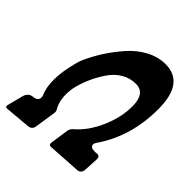

<svg xmlns="http://www.w3.org/2000/svg" viewBox="-256 -835 974 974"><g transform="rotate(45 231.0 -348.0)"><path d="M461 -122 457 -46Q455 -18 431 -15L255 -4H249Q238 -4 238 -19Q238 -24 239 -26Q241 -42 246 -74Q251 -106 253 -122Q256 -136 267 -146Q326 -196 362.5 -279Q399 -362 399 -441Q399 -535 331 -535Q288 -535 252.5 -513.5Q217 -492 192.5 -455.5Q168 -419 152 -384Q136 -349 125 -309Q117 -278 117 -247Q117 -192 141 -155H140Q143 -149 143 -144V-141L126 -29Q123 2 95 4L-41 16H-46Q-54 16 -54 6Q-54 2 -52 -4Q-48 -18 -41.5 -45Q-35 -72 -31 -86Q-21 -116 7 -119H6Q41 -121 41 -148Q41 -157 36 -166Q21 -204 21 -251V-256Q21 -297 31.5 -348.5Q42 -400 52 -424Q75 -476 105 -522.5Q135 -569 174.5 -614Q214 -659 264 -685.5Q314 -712 367 -712Q502 -712 502 -524Q502 -331 404 -186V-187Q394 -172 394 -165Q394 -144 424 -144H432L441 -145H445Q461 -145 461 -125Z"/></g></svg>

Font: Bangerz Fix
Style: Regular
Weight: 400
Designer: vernon adams
Foundry: Vernon Adams
Version: Version 2.10;December 28, 2023;FontCreator 13.0.0.2683 64-bi